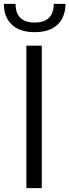

<svg xmlns="http://www.w3.org/2000/svg" viewBox="-59 -977 360 997"><path d="M78 -740H158V0H78ZM121 -810Q43 -810 2 -849.5Q-39 -889 -39 -957H22Q22 -860 121 -860Q220 -860 220 -957H281Q281 -889 240 -849.5Q199 -810 121 -810Z"/></svg>

Font: Encode Sans Condensed
Style: Regular
Weight: 400
Designer: Pablo Impallari, Andres Torresi
Foundry: Pablo Impallari, Andres Torresi
Version: Version 1.000; ttfautohint (v1.00) -l 8 -r 50 -G 200 -x 14 -